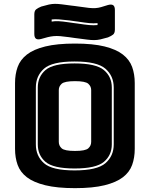

<svg xmlns="http://www.w3.org/2000/svg" viewBox="-20 -961 777 996"><path d="M679 -189Q679 -143 665.5 -105.5Q652 -68 617.5 -41.5Q583 -15 522.5 0Q462 15 369 15Q276 15 215 0Q154 -15 119.5 -41.5Q85 -68 71.5 -105.5Q58 -143 58 -189V-530Q58 -576 71.5 -613.5Q85 -651 119.5 -678Q154 -705 215 -720Q276 -735 369 -735Q462 -735 522.5 -720Q583 -705 617.5 -678Q652 -651 665.5 -613.5Q679 -576 679 -530ZM570 -212V-507Q570 -567 527 -604.5Q484 -642 367 -642Q250 -642 208 -604.5Q166 -567 166 -507V-212Q166 -152 208 -114.5Q250 -77 367 -77Q484 -77 527 -114.5Q570 -152 570 -212ZM176 -212V-507Q176 -563 216 -597.5Q256 -632 367 -632Q478 -632 519 -597.5Q560 -563 560 -507V-212Q560 -156 519 -121.5Q478 -87 367 -87Q256 -87 216 -121.5Q176 -156 176 -212ZM285 -225Q285 -205 300 -191.5Q315 -178 369 -178Q423 -178 438 -191.5Q453 -205 453 -225V-494Q453 -513 438 -526.5Q423 -540 369 -540Q315 -540 300 -526.5Q285 -513 285 -494ZM367 -764 339 -768Q311 -772 292 -773.5Q273 -775 258 -773.5Q243 -772 228.5 -768.5Q214 -765 194 -759Q176 -754 167 -760Q158 -766 158 -785V-886Q158 -905 167.5 -912.5Q177 -920 194 -927Q218 -934 234 -937.5Q250 -941 265.5 -941Q281 -941 300.5 -938.5Q320 -936 350 -932L367 -930L389 -927Q422 -922 441.5 -920Q461 -918 475.5 -919Q490 -920 504 -924Q518 -928 540 -935Q558 -940 567 -934Q576 -928 576 -909V-808Q576 -789 566.5 -781.5Q557 -774 540 -767Q516 -760 500 -756.5Q484 -753 468 -753Q452 -753 432.5 -755.5Q413 -758 383 -762ZM486 -841Q466 -839 444 -841Q422 -843 384 -849L368 -851L340 -855Q306 -859 285.5 -860.5Q265 -862 248 -860V-849Q264 -852 284.5 -851Q305 -850 338 -845L366 -841L382 -839Q420 -833 443 -831Q466 -829 486 -831Z"/></svg>

Font: Bungee Inline
Style: Regular
Weight: 400
Designer: David Jonathan Ross
Foundry: David Jonathan Ross
Version: Version 1.001;PS 1.0;hotconv 1.0.72;makeotf.lib2.5.5900